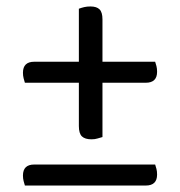

<svg xmlns="http://www.w3.org/2000/svg" viewBox="-20 -574 557 594"><path d="M297 -383H460Q462 -377 464 -369.5Q466 -362 466 -352Q466 -318 431 -318H297V-150Q289 -148 281.5 -145.5Q274 -143 263 -143Q243 -143 233.5 -152Q224 -161 224 -184V-318H57Q55 -324 53 -332Q51 -340 51 -349Q51 -383 86 -383H224V-547Q232 -550 240.5 -552Q249 -554 260 -554Q279 -554 288 -545Q297 -536 297 -514ZM57 0Q55 -6 53 -14Q51 -22 51 -31Q51 -65 86 -65H460Q462 -59 464 -51.5Q466 -44 466 -34Q466 0 431 0Z"/></svg>

Font: Baloo Bhai 2
Style: Regular
Weight: 400
Designer: Supriya Tembe, Noopur Datye and Ek Type
Foundry: Ek Type
Version: Version 1.640;PS 1.000;hotconv 16.6.51;makeotf.lib2.5.65220;